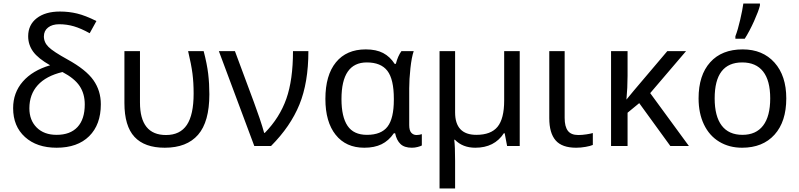

<svg xmlns="http://www.w3.org/2000/svg" viewBox="-20 -825 4518 1085"><path d="M263.2 -456.1Q195.3 -494.6 167.2 -533.4Q139.2 -572.3 139.2 -620.1Q139.2 -684.6 187.7 -722.2Q236.3 -759.8 318.8 -759.8Q369.6 -759.8 416 -748.5Q462.4 -737.3 524.9 -706.1L486.8 -637.2Q437.5 -664.6 397.5 -676.3Q357.4 -688 314.9 -688Q274.9 -688 251.5 -669.4Q228 -650.9 228 -619.1Q228 -585.4 254.6 -559.3Q281.2 -533.2 361.8 -488.8Q465.8 -431.6 507.8 -372.1Q549.8 -312.5 549.8 -235.8Q549.8 -120.6 483.9 -55.4Q418 9.8 299.8 9.8Q188 9.8 121.1 -50.8Q54.2 -111.3 54.2 -213.9Q54.2 -301.3 108.9 -364Q163.6 -426.8 263.2 -456.1ZM459 -234.9Q459 -295.4 429.9 -338.9Q400.9 -382.3 333 -418Q240.7 -396 193.4 -343.8Q146 -291.5 146 -212.9Q146 -145.5 187.5 -104.2Q229 -63 299.8 -63Q377 -63 418 -107.2Q459 -151.4 459 -234.9Z M911.1 9.8Q796.9 9.8 740 -51.5Q683.1 -112.8 683.1 -243.2V-536.1H771V-246.1Q771 -62 918 -62Q997.6 -62 1035.9 -119.1Q1074.2 -176.3 1074.2 -295.9Q1074.2 -358.4 1067.6 -409.4Q1061 -460.4 1043 -536.1H1130.9Q1149.9 -463.4 1156.5 -408Q1163.1 -352.5 1163.1 -292Q1163.1 -136.7 1099.4 -63.5Q1035.6 9.8 911.1 9.8Z M1216.8 -536.1H1307.6L1415 -247.1Q1421.4 -229 1429.9 -205.3Q1438.5 -181.6 1446.8 -157.5Q1455.1 -133.3 1461.9 -111.1Q1468.8 -88.9 1472.7 -74.2H1476.6Q1560.5 -160.2 1598.1 -266.8Q1635.7 -373.5 1635.7 -536.1H1722.7Q1722.7 -358.4 1672.1 -234.4Q1621.6 -110.4 1511.7 0H1417Z M2053.7 -63Q2134.3 -63 2169.9 -109.4Q2205.6 -155.8 2205.6 -261.2V-267.1Q2205.6 -377 2169.2 -424.6Q2132.8 -472.2 2052.7 -472.2Q1909.7 -472.2 1909.7 -265.1Q1909.7 -164.6 1944.1 -113.8Q1978.5 -63 2053.7 -63ZM2038.6 9.8Q1935.1 9.8 1877 -63Q1818.8 -135.7 1818.8 -266.1Q1818.8 -399.9 1878.4 -472.9Q1938 -545.9 2046.9 -545.9Q2106 -545.9 2145 -525.4Q2184.1 -504.9 2210.4 -463.9H2216.8Q2228.5 -508.8 2248.5 -536.1H2317.9Q2306.2 -502.4 2299.3 -439.2Q2292.5 -376 2292.5 -326.2V-118.2Q2292.5 -87.4 2304.4 -74.7Q2316.4 -62 2333.5 -62Q2349.1 -62 2363.8 -66.9V-2.9Q2356 1.5 2340.1 5.6Q2324.2 9.8 2307.6 9.8Q2265.1 9.8 2243.2 -11.2Q2221.2 -32.2 2212.9 -71.8H2205.6Q2176.3 -29.3 2136 -9.8Q2095.7 9.8 2038.6 9.8Z M2551.8 -189.9Q2551.8 -63 2671.9 -63Q2754.4 -63 2791.7 -108.6Q2829.1 -154.3 2829.1 -256.8V-536.1H2917V0H2845.7L2832 -71.8H2827.1Q2773.9 9.8 2666 9.8Q2594.7 9.8 2550.8 -35.2H2546.9Q2551.8 1 2551.8 84V240.2H2463.9V-536.1H2551.8Z M3170.9 -536.1V-158.2Q3170.9 -109.9 3189 -85.9Q3207 -62 3248 -62Q3269.5 -62 3293.5 -65.7Q3317.4 -69.3 3330.1 -73.2V-5.9Q3316.9 0 3289.6 4.9Q3262.2 9.8 3235.8 9.8Q3155.8 9.8 3119.9 -31.7Q3084 -73.2 3084 -157.2V-536.1Z M3751 -536.1H3856.9L3654.3 -298.8L3873 0H3768.1L3592.3 -242.2L3526.4 -188V0H3433.1V-536.1H3526.4V-397Q3526.4 -329.1 3520 -262.2L3561 -312Z M4423.3 -269Q4423.3 -137.7 4356.9 -64Q4290.5 9.8 4173.3 9.8Q4100.6 9.8 4044.4 -24.2Q3988.3 -58.1 3958 -121.6Q3927.7 -185.1 3927.7 -269Q3927.7 -399.9 3993.2 -472.9Q4058.6 -545.9 4176.8 -545.9Q4290 -545.9 4356.7 -471.4Q4423.3 -397 4423.3 -269ZM4018.6 -269Q4018.6 -168 4058.3 -115.5Q4098.1 -63 4175.8 -63Q4252.4 -63 4292.5 -115.5Q4332.5 -168 4332.5 -269Q4332.5 -370.1 4292.2 -421.1Q4252 -472.2 4174.3 -472.2Q4018.6 -472.2 4018.6 -269ZM4135.7 -620.1Q4149.9 -656.7 4162.8 -713.1Q4175.8 -769.5 4180.7 -805.2H4274.4V-793.9Q4267.1 -763.2 4241.5 -706.1Q4215.8 -648.9 4188.5 -606H4135.7Z"/></svg>

Font: Noto Sans Southeast Asian
Style: Regular
Weight: 400
Designer: Monotype Design Team
Foundry: Monotype Imaging Inc.
Version: Version 1.06 uh; ttfautohint (v1.4.1)